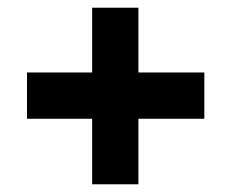

<svg xmlns="http://www.w3.org/2000/svg" viewBox="-20 -499 600 498"><path d="M219 -191V-21H339V-191H510V-311H339V-479H219V-311H50V-191Z"/></svg>

Font: RazerF5
Style: Bold
Weight: 700
Foundry: Razer Inc.
Version: Version 2